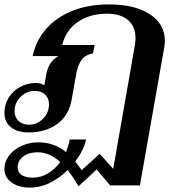

<svg xmlns="http://www.w3.org/2000/svg" viewBox="-41 -590 801 870"><path d="M706 -405Q706 -391 703 -374L593 250H458L397 178L315 254Q288 209 266 180Q230 216 186 238Q142 260 94 260Q43 260 11 236.5Q-21 213 -21 176Q-21 143 0 115Q21 87 56.5 71Q92 55 133 55Q205 55 258 99Q268 76 275 42H349Q345 63 332.5 89.5Q320 116 300 141L329 181L411 107L472 175L570 -384Q573 -401 573 -417Q573 -470 539 -499Q505 -528 444 -528Q366 -528 311.5 -490.5Q257 -453 241 -386H388L380 -348Q346 -342 328.5 -318.5Q311 -295 302 -242L283 -135Q270 -66 218 -28Q166 10 88 10Q37 10 8 -14Q-21 -38 -21 -79Q-21 -116 -2 -147Q17 -178 50 -196Q83 -214 122 -214Q142 -214 160 -204L169 -254Q180 -313 224 -336H107Q122 -407 169 -460Q216 -513 288.5 -541.5Q361 -570 452 -570Q570 -570 638 -525.5Q706 -481 706 -405ZM181 -118Q181 -145 163.5 -161.5Q146 -178 117 -178Q79 -178 52 -151Q25 -124 25 -86Q25 -59 43 -42Q61 -25 90 -25Q128 -25 154.5 -52.5Q181 -80 181 -118ZM232 144Q183 100 129 100Q90 100 64.5 119Q39 138 39 169Q39 191 57 203Q75 215 107 215Q144 215 176 196Q208 177 232 144Z"/></svg>

Font: Fahkwang SemiBold
Style: Italic
Weight: 600
Italic angle: -10°
Version: Version 1.000; ttfautohint (v1.6)